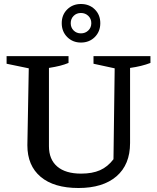

<svg xmlns="http://www.w3.org/2000/svg" viewBox="-20 -931 788 961"><path d="M373 10Q250 10 183.5 -46Q117 -102 117 -204L124 -589L13 -612V-650H323V-616Q304 -608 280.5 -602Q257 -596 225 -591V-199Q225 -133 266.5 -97.5Q308 -62 386 -62Q442 -62 480.5 -79Q519 -96 548 -134L554 -589L448 -612V-650H733V-616Q689 -599 631 -591V-215Q631 -107 563 -48.5Q495 10 373 10ZM385 -718Q344 -718 316.5 -745.5Q289 -773 289 -815Q289 -857 316.5 -884Q344 -911 385 -911Q427 -911 454.5 -884Q482 -857 482 -815Q482 -773 454.5 -745.5Q427 -718 385 -718ZM385 -764Q407 -764 422 -778.5Q437 -793 437 -815Q437 -837 422 -851.5Q407 -866 385 -866Q363 -866 348.5 -851.5Q334 -837 334 -815Q334 -793 348.5 -778.5Q363 -764 385 -764Z"/></svg>

Font: Piazzolla Medium
Style: Regular
Weight: 500
Designer: Juan Pablo del Peral
Foundry: Huerta Tipografica
Version: Version 1.330